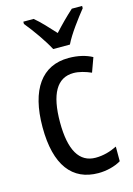

<svg xmlns="http://www.w3.org/2000/svg" viewBox="-118 -827 624 899"><g transform="rotate(-15 193.5 -378.0)"><path d="M190 -606H271C293 -652 341 -715 373 -755V-766H323C289 -735 265 -711 230 -673C199 -707 166 -743 138 -766H88V-755C124 -711 167 -650 190 -606ZM245 10C284 10 325 0 355 -18V-89C323 -73 288 -63 251 -63C172 -63 132 -131 132 -266C132 -403 172 -473 252 -473C279 -473 310 -464 337 -452L362 -521C333 -537 294 -547 248 -547C119 -547 47 -448 47 -265C47 -80 119 10 245 10Z"/></g></svg>

Font: Noto Sans Sinhala UI Condensed
Style: Regular
Weight: 400
Width: 3
Designer: Jelle Bosma - Monotype Design Team
Foundry: Monotype Imaging Inc.
Version: Version 2.006